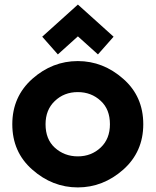

<svg xmlns="http://www.w3.org/2000/svg" viewBox="-20 -816 686 846"><path d="M323.2 -795.9 480.5 -654.3 411.6 -576.2 323.2 -655.8 234.9 -576.2 166 -654.3ZM322.8 9.8Q210.9 9.8 122.1 -68.8Q34.2 -146 34.2 -268.6Q34.2 -390.1 122.6 -468.8Q210.9 -546.9 322.8 -546.9Q434.6 -546.9 523.4 -468.3Q611.3 -391.1 611.3 -268.6Q611.3 -147 522.9 -68.4Q434.1 9.8 322.8 9.8ZM322.8 -127Q382.8 -127 424.3 -166.5Q464.4 -204.6 464.4 -268.6Q464.4 -334.5 423.8 -371.6Q382.3 -410.2 322.8 -410.2Q262.2 -410.2 221.2 -370.6Q180.7 -332 180.7 -268.6Q180.7 -202.6 221.2 -165.5Q263.7 -127 322.8 -127Z"/></svg>

Font: Newest Shape
Style: Bold
Weight: 700
Designer: Wojciech Kalinowski "wmk69" (wmk69@o2.pl)
Foundry: Wojciech Kalinowski "wmk69" (wmk69@o2.pl)
Version: Version 1.0.0; 2022-02-24